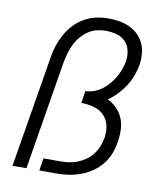

<svg xmlns="http://www.w3.org/2000/svg" viewBox="-83 -813 766 882"><g transform="rotate(10 300.0 -371.5)"><path d="M35 0 121 -520Q125 -548 134 -575.5Q143 -603 157 -629Q171 -655 192 -677.5Q213 -700 239 -715Q265 -730 293.5 -736.5Q322 -743 350 -743Q376 -743 401.5 -739Q427 -735 450 -724.5Q473 -714 490.5 -697Q508 -680 518.5 -657.5Q529 -635 531 -609Q533 -583 529 -556Q524 -530 514.5 -504.5Q505 -479 490 -456Q475 -433 455.5 -412.5Q436 -392 413 -376Q437 -365 456 -345.5Q475 -326 485 -301.5Q495 -277 496 -248.5Q497 -220 492 -191Q488 -163 477.5 -136Q467 -109 448 -85.5Q429 -62 404 -45Q379 -28 351.5 -18Q324 -8 296 -4Q268 0 240 0H160L169 -58H249Q269 -58 289.5 -61Q310 -64 329.5 -72Q349 -80 366.5 -92.5Q384 -105 397 -122.5Q410 -140 417.5 -159.5Q425 -179 429 -199Q434 -229 427.5 -257.5Q421 -286 401.5 -305Q382 -324 354 -331.5Q326 -339 296 -339L305 -396Q325 -396 345 -403.5Q365 -411 382 -423.5Q399 -436 412.5 -452Q426 -468 436.5 -486Q447 -504 454 -523Q461 -542 465 -562Q469 -588 463.5 -613Q458 -638 441 -655Q424 -672 399.5 -678.5Q375 -685 349 -685Q328 -685 306.5 -679.5Q285 -674 266.5 -661Q248 -648 233.5 -630.5Q219 -613 209.5 -593Q200 -573 194 -552Q188 -531 184 -511L100 0Z"/></g></svg>

Font: Iosevka Light Extended Oblique
Style: Regular
Weight: 300
Width: 7
Italic angle: -9°
Monospace: yes
Designer: Belleve Invis
Foundry: Belleve Invis
Version: Version 32.5.0; ttfautohint (v1.8.4)